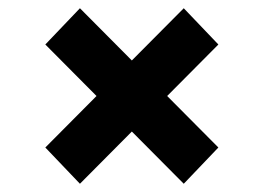

<svg xmlns="http://www.w3.org/2000/svg" viewBox="-20 -583 639 466"><path d="M90 -225 426 -563 510 -475 174 -137ZM90 -475 174 -563 510 -225 426 -137Z"/></svg>

Font: MOST Montserrat
Style: Bold
Weight: 700
Designer: Julieta Ulanovsky
Foundry: Julieta Ulanovsky
Version: Version 8.000;March 11, 2024;FontCreator 15.0.0.2926 64-bit